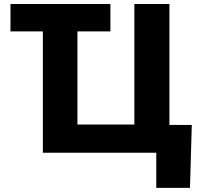

<svg xmlns="http://www.w3.org/2000/svg" viewBox="-20 -747 983 939"><path d="M519.9 -727.3V-593.4H358.7V-137.8H637.1V-727.3H808.6V-136H918L909.1 171.9H744.3V0H189.6V-593.4H31.2V-727.3Z"/></svg>

Font: Inter UI Extra Bold
Style: Regular
Weight: 800
Designer: Rasmus Andersson
Foundry: rsms
Version: 3.2;8d6f07862